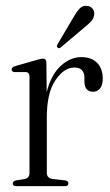

<svg xmlns="http://www.w3.org/2000/svg" viewBox="-20 -634 376 654"><path d="M138 -420.5 139 -320Q154 -379.5 186.8 -409.5Q219.5 -439.5 257 -439.5Q292 -439.5 311 -419.8Q330 -400 330 -366Q330 -344 320.8 -332.8Q311.5 -321.5 297.5 -321.5Q268 -321.5 267.5 -356V-369Q267.5 -404 233.5 -404Q198 -404 168.8 -360.8Q139.5 -317.5 139.5 -234.5V-46Q139.5 -27 158.5 -24.5L202 -19.5Q213 -18 213 -9Q213 0 201.5 0H35Q23.5 0 23.5 -9Q23.5 -16.5 34 -19.5L63 -24Q80.5 -27.5 80.5 -45V-373Q80.5 -387 69 -388.5H28.5Q19.5 -390 19.5 -397.5Q19.5 -404.5 30.5 -408.5L107.5 -430.5Q121 -434.5 126.5 -434.5Q137.5 -434.5 138 -420.5ZM229 -573Q240.5 -593.5 251 -604.8Q261.5 -616 276.5 -614Q289 -613 295.5 -604.2Q302 -595.5 301 -585Q300 -572 290.8 -561.8Q281.5 -551.5 268 -541L187 -472.5Q180 -467.5 176 -472Q171.5 -476 176.5 -484Z"/></svg>

Font: Fraunces 144pt S050 Light
Style: Regular
Weight: 300
Version: Version 1.000; ttfautohint (v1.8.3)